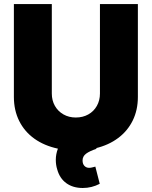

<svg xmlns="http://www.w3.org/2000/svg" viewBox="-20 -727 742 939"><path d="M654.3 -707V-252.9Q654.3 -189 629.2 -137.7Q604 -86.4 557.6 -51.8Q511.2 -17.1 447.8 -2L454.1 0Q418 11.7 400.9 24.7Q383.8 37.6 383.8 57.6Q383.8 74.7 392.8 84.2Q401.9 93.8 416 93.8Q423.8 93.8 431.6 91.6Q439.5 89.4 446.3 87.9L467.8 171.9Q428.7 192.4 384.8 192.4Q336.9 192.4 304.4 168.9Q272 145.5 259.8 101.6Q252.9 79.6 252.9 54.7Q252.9 26.9 263.2 0Q196.8 -14.2 148.4 -48.6Q100.1 -83 74 -135.3Q47.9 -187.5 47.9 -252.9V-707H233.4V-269.5Q233.4 -235.8 248.5 -209.2Q263.7 -182.6 290.3 -167.5Q316.9 -152.3 350.6 -152.3Q384.8 -152.3 411.6 -167.2Q438.5 -182.1 453.6 -209Q468.8 -235.8 468.8 -269.5V-707Z"/></svg>

Font: Pretendard Std Black
Style: Regular
Weight: 900
Designer: Base glyphs from Inter by Rasmus Andersson; Hangeul glyphs from Noto Sans CJK(Source Han Sans) by Jang Soo-young and Kan
Foundry: Kil Hyung-jin
Version: Version 1.309